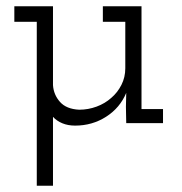

<svg xmlns="http://www.w3.org/2000/svg" viewBox="-20 -395 585 616"><path d="M150 201V-20Q162 -7 180 0.5Q198 8 221 8Q276 8 320.5 -20.5Q365 -49 385 -97L384 -52L385 0H503V-45H434V-375H310V-325H382V-176Q382 -147 369.5 -122.5Q357 -98 337 -81Q317 -63 290 -53Q263 -43 234 -43Q193 -45 172.5 -68Q152 -91 150 -122V-375H26V-325H98V201Z"/></svg>

Font: Josefin Slab Thin Medium
Style: Regular
Weight: 500
Version: Version 2.000